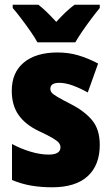

<svg xmlns="http://www.w3.org/2000/svg" viewBox="-20 -786 472 816"><path d="M404 -170Q404 -84 352.5 -37Q301 10 201 10Q155 10 113.5 3Q72 -4 31 -21V-174Q68 -154 109.5 -141.5Q151 -129 187 -129Q237 -129 237 -160Q237 -170 230.5 -178.5Q224 -187 204 -199Q184 -211 143 -230Q87 -257 58.5 -298Q30 -339 30 -400Q30 -478 81.5 -520.5Q133 -563 225 -563Q271 -563 312 -551Q353 -539 397 -516L353 -393Q323 -410 291 -422Q259 -434 232 -434Q194 -434 194 -409Q194 -399 200 -392Q206 -385 224.5 -374Q243 -363 282 -343Q339 -314 371.5 -275Q404 -236 404 -170ZM139 -606Q129 -625 109.5 -653Q90 -681 69.5 -708Q49 -735 34 -752V-766H143Q161 -752 179 -734.5Q197 -717 219 -693Q241 -717 260 -735Q279 -753 297 -766H404V-752Q389 -734 369 -707.5Q349 -681 330.5 -654Q312 -627 300 -606Z"/></svg>

Font: Noto Sans Kannada Condensed Black
Style: Regular
Weight: 900
Width: 3
Designer: Jelle Bosma - Monotype Design Team
Foundry: Monotype Imaging Inc.
Version: Version 2.005; ttfautohint (v1.8.4.7-5d5b)